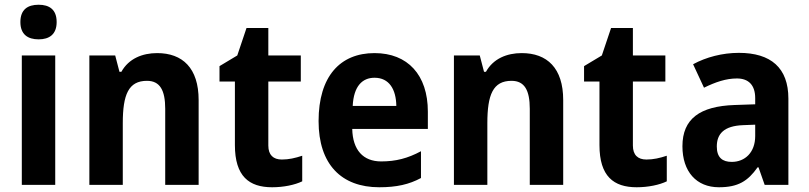

<svg xmlns="http://www.w3.org/2000/svg" viewBox="-20 -780 3415 810"><path d="M143 -760C97 -760 66 -740 66 -687C66 -635 97 -614 143 -614C188 -614 219 -635 219 -687C219 -740 188 -760 143 -760ZM213 -546H72V0H213Z M643 -556C581 -556 523 -533 492 -477H484L466 -546H357V0H498V-260C498 -381 522 -439 600 -439C655 -439 677 -399 677 -321V0H818V-358C818 -493 750 -556 643 -556Z M1169 -107C1133 -107 1112 -126 1112 -166V-436H1249V-546H1112V-662H1020L981 -546L906 -501V-436H971V-168C971 -36 1031 10 1128 10C1177 10 1224 0 1255 -15V-123C1225 -113 1198 -107 1169 -107Z M1560 -556C1415 -556 1324 -458 1324 -269C1324 -87 1420 10 1580 10C1653 10 1706 -2 1756 -29V-142C1700 -112 1650 -99 1588 -99C1512 -99 1468 -147 1466 -236H1785V-309C1785 -464 1700 -556 1560 -556ZM1560 -452C1622 -452 1651 -403 1652 -333H1468C1472 -417 1509 -452 1560 -452Z M2181 -556C2119 -556 2061 -533 2030 -477H2022L2004 -546H1895V0H2036V-260C2036 -381 2060 -439 2138 -439C2193 -439 2215 -399 2215 -321V0H2356V-358C2356 -493 2288 -556 2181 -556Z M2707 -107C2671 -107 2650 -126 2650 -166V-436H2787V-546H2650V-662H2558L2519 -546L2444 -501V-436H2509V-168C2509 -36 2569 10 2666 10C2715 10 2762 0 2793 -15V-123C2763 -113 2736 -107 2707 -107Z M3097 -557C3028 -557 2959 -539 2904 -509L2950 -410C2999 -434 3043 -449 3089 -449C3138 -449 3166 -421 3166 -366V-340L3079 -337C2933 -332 2859 -279 2859 -163C2859 -56 2918 10 3013 10C3094 10 3135 -16 3176 -74H3180L3206 0H3306V-364C3306 -494 3232 -557 3097 -557ZM3115 -252 3166 -254V-206C3166 -137 3123 -97 3067 -97C3028 -97 3004 -115 3004 -162C3004 -215 3034 -249 3115 -252Z"/></svg>

Font: Noto Sans Telugu SemiCondensed
Style: Bold
Weight: 700
Width: 4
Designer: Jelle Bosma - Monotype Design Team
Foundry: Monotype Imaging Inc.
Version: Version 2.005